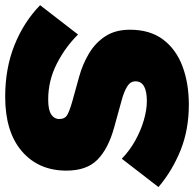

<svg xmlns="http://www.w3.org/2000/svg" viewBox="-34 -732 766 759"><g transform="rotate(90 349.5 -352.0)"><path d="M352 11Q240 11 148.5 -25.5Q57 -62 -10 -127L106 -277Q155 -227 221.5 -193Q288 -159 363 -159Q404 -159 422 -171Q440 -183 440 -203Q440 -225 423.5 -234.5Q407 -244 368 -255L274 -281Q223 -295 180.5 -320.5Q138 -346 112.5 -385.5Q87 -425 87 -482Q87 -562 126 -613.5Q165 -665 232 -690Q299 -715 383 -715Q482 -715 563 -682.5Q644 -650 709 -595L597 -450Q565 -481 525.5 -503Q486 -525 445 -537Q404 -549 369 -549Q291 -549 291 -504Q291 -484 311 -471.5Q331 -459 364 -450L476 -419Q558 -396 601 -353.5Q644 -311 644 -231Q644 -121 567.5 -55Q491 11 352 11Z"/></g></svg>

Font: Prodigy Sans ExtraBold
Style: Italic
Weight: 800
Italic angle: -13°
Designer: Wei Huang
Foundry: Wei Huang
Version: Version 1.003; ttfautohint (v1.8.3)